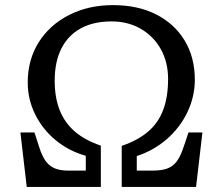

<svg xmlns="http://www.w3.org/2000/svg" viewBox="-20 -734 875 754"><path d="M85 0 60.1 -213.9H115.2Q126.5 -179.7 135.3 -152.3Q144 -125 157 -105Q169.9 -85 191.4 -74.5Q212.9 -64 249 -64H316.9V-122.1Q250 -141.1 198.5 -183.6Q147 -226.1 117.9 -285.2Q88.9 -344.2 88.9 -410.2Q88.9 -499 131.8 -567.6Q174.8 -636.2 251 -675Q327.1 -713.9 423.8 -713.9Q521 -713.9 593 -677.5Q665 -641.1 705.1 -575Q745.1 -508.8 745.1 -420.9Q745.1 -355 716.1 -293.9Q687 -232.9 635.5 -188Q584 -143.1 517.1 -121.1V-64H578.1Q614.3 -64 636.2 -72Q658.2 -80.1 672.1 -97.7Q686 -115.2 696.5 -144Q707 -172.9 720.2 -213.9H774.9L750 0H458V-161.1Q522 -183.1 562 -217.5Q602.1 -252 621.1 -303Q640.1 -354 640.1 -423.8Q640.1 -489.7 611.6 -540.8Q583 -591.8 533 -620.8Q482.9 -649.9 418 -649.9Q347.2 -649.9 297.1 -622.6Q247.1 -595.2 220.9 -543.2Q194.8 -491.2 194.8 -417Q194.8 -351.1 214.4 -301.5Q233.9 -252 273.9 -217.5Q314 -183.1 376 -162.1V0Z"/></svg>

Font: Literata
Style: Regular
Weight: 400
Designer: Latin by Veronika Burian and Jose Scaglione. Greek by Irene Vlachou. Cyrillic by Vera Evstafieva.
Foundry: TypeTogether
Version: Version 3.002